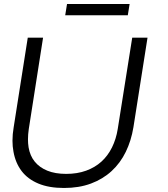

<svg xmlns="http://www.w3.org/2000/svg" viewBox="-20 -917 835 954"><path d="M298 17Q223 17 170.5 -5Q118 -27 87.5 -67Q57 -107 47 -163Q42 -189 42 -218Q42 -250 48 -285L118 -730H194L123 -276Q119 -249 119 -225Q119 -204 122 -185Q129 -143 152.5 -114Q176 -85 215 -69Q254 -53 309 -53Q364 -53 408 -69Q452 -85 484 -114Q516 -143 536.5 -184.5Q557 -226 565 -276L637 -730H713L643 -285Q632 -218 605 -162.5Q578 -107 534.5 -67Q491 -27 432 -5Q373 17 298 17ZM304 -841 313 -897H624L615 -841Z"/></svg>

Font: Sora Light
Style: Italic
Weight: 300
Designer: Jonathan Barnbrook, Juli√°n Moncada
Version: Version 1.000